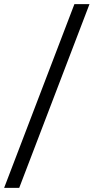

<svg xmlns="http://www.w3.org/2000/svg" viewBox="-53 -758 453 929"><path d="M-33 151 307 -738H380L40 151Z"/></svg>

Font: REM Medium Light
Style: Regular
Weight: 300
Version: Version 1.005;gftools[0.9.28]